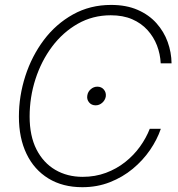

<svg xmlns="http://www.w3.org/2000/svg" viewBox="-20 -758 730 788"><path d="M317.9 10.3Q237.3 10.3 178.7 -25.6Q120.1 -61.5 88.9 -126.5Q57.6 -191.4 57.6 -279.3Q57.6 -364.3 84 -446Q110.4 -527.8 159.9 -593.8Q209.5 -659.7 279.5 -698.7Q349.6 -737.8 436 -737.8Q498.5 -737.8 544.9 -717.5Q591.3 -697.3 622.1 -662.8Q652.8 -628.4 668.2 -585.7Q683.6 -543 684.1 -498H639.6Q637.7 -536.1 624.3 -571.3Q610.8 -606.4 585.4 -634.5Q560.1 -662.6 522.5 -679Q484.9 -695.3 434.6 -695.3Q360.4 -695.3 299.1 -660.4Q237.8 -625.5 193.6 -566.4Q149.4 -507.3 125.5 -433.1Q101.6 -358.9 101.6 -279.8Q101.6 -200.2 129.6 -145Q157.7 -89.8 206.8 -61Q255.9 -32.2 319.3 -32.2Q370.6 -32.2 414.6 -48.6Q458.5 -64.9 493.9 -93Q529.3 -121.1 554.7 -156.5Q580.1 -191.9 594.7 -229.5H640.1Q625 -185.1 595.7 -142.3Q566.4 -99.6 524.9 -65.2Q483.4 -30.8 431.2 -10.3Q378.9 10.3 317.9 10.3ZM372.6 -325.7Q355.5 -325.7 345.5 -337.9Q335.4 -350.1 338.4 -366.7Q340.8 -381.8 352.8 -392.1Q364.7 -402.3 379.4 -402.3Q396.5 -402.3 406.5 -390.1Q416.5 -377.9 414.1 -361.3Q411.1 -346.2 399.2 -335.9Q387.2 -325.7 372.6 -325.7Z"/></svg>

Font: Inter 28pt ExtraLight
Style: Italic
Weight: 250
Italic angle: -9.3988°
Designer: Rasmus Andersson
Foundry: rsms
Version: Version 4.001;git-66647c0bb